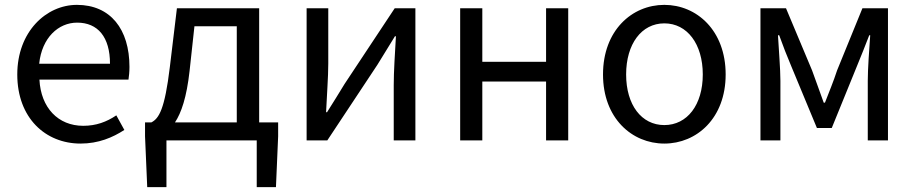

<svg xmlns="http://www.w3.org/2000/svg" viewBox="-20 -577 3760 789"><path d="M311 13C385 13 443 -12 491 -43L458 -103C418 -76 375 -60 322 -60C219 -60 148 -134 142 -250H508C510 -263 512 -282 512 -302C512 -457 434 -557 296 -557C170 -557 51 -447 51 -271C51 -92 167 13 311 13ZM141 -315C152 -422 220 -484 297 -484C382 -484 432 -425 432 -315Z M779 -469H953V-74H699C725 -113 747 -177 759 -285ZM1045 -74V-543H707L678 -302C657 -127 633 -90 602 -74H576V-17L585 192H664V0H1035V192H1114L1123 -17V-74Z M1240 0H1325L1531 -311C1551 -344 1582 -394 1603 -428H1607C1603 -357 1598 -284 1598 -227V0H1687V-543H1602L1396 -232C1376 -199 1345 -149 1324 -116H1320C1323 -186 1329 -259 1329 -316V-543H1240Z M1871 0H1962V-242H2224V0H2315V-543H2224V-323H1962V-543H1871Z M2710 13C2843 13 2962 -91 2962 -271C2962 -452 2843 -557 2710 -557C2577 -557 2458 -452 2458 -271C2458 -91 2577 13 2710 13ZM2710 -63C2616 -63 2553 -146 2553 -271C2553 -396 2616 -481 2710 -481C2804 -481 2868 -396 2868 -271C2868 -146 2804 -63 2710 -63Z M3105 0H3187V-245C3187 -293 3180 -376 3177 -432H3182C3197 -390 3215 -344 3232 -304L3337 -51H3398L3501 -304C3517 -344 3536 -389 3552 -432H3556C3552 -376 3546 -293 3546 -245V0H3629V-543H3524L3420 -288C3405 -242 3387 -199 3370 -155H3365C3350 -199 3333 -242 3317 -288L3210 -543H3105Z"/></svg>

Font: Noto Sans CJK KR Regular
Style: Regular
Weight: 400
Designer: Ryoko NISHIZUKA (kana & ideographs); Paul D. Hunt (Latin, Greek & Cyrillic); Wenlong ZHANG (bopomofo); Sandoll Communica
Foundry: Adobe Systems Incorporated
Version: Version 1.004;PS 1.004;hotconv 1.0.82;makeotf.lib2.5.63406